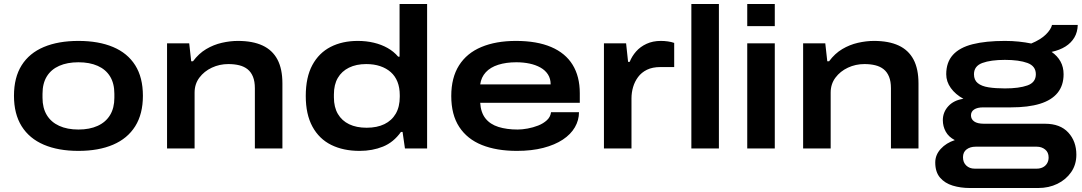

<svg xmlns="http://www.w3.org/2000/svg" viewBox="-20 -744 5420 962"><path d="M373 12Q272 12 199.5 -19Q127 -50 88.5 -111.5Q50 -173 50 -264Q50 -356 88.5 -417Q127 -478 199.5 -508.5Q272 -539 373 -539Q474 -539 546.5 -508.5Q619 -478 657.5 -417Q696 -356 696 -264Q696 -173 657.5 -111.5Q619 -50 546.5 -19Q474 12 373 12ZM373 -95Q429 -95 469.5 -113.5Q510 -132 531.5 -167.5Q553 -203 553 -254V-274Q553 -326 531.5 -361Q510 -396 469.5 -414Q429 -432 373 -432Q317 -432 276.5 -414Q236 -396 214.5 -361Q193 -326 193 -274V-254Q193 -203 214.5 -167.5Q236 -132 276.5 -113.5Q317 -95 373 -95Z M817 0V-527H928L938 -437H947Q976 -476 1013 -498Q1050 -520 1091.5 -529.5Q1133 -539 1172 -539Q1246 -539 1295.5 -516Q1345 -493 1370 -446Q1395 -399 1395 -326V0H1257V-302Q1257 -336 1247.5 -359.5Q1238 -383 1220.5 -397Q1203 -411 1178.5 -417Q1154 -423 1124 -423Q1080 -423 1041.5 -405Q1003 -387 979 -355Q955 -323 955 -280V0Z M1782 12Q1700 12 1639.5 -18Q1579 -48 1545.5 -109.5Q1512 -171 1512 -263Q1512 -357 1545 -418Q1578 -479 1636.5 -509Q1695 -539 1773 -539Q1815 -539 1853 -530Q1891 -521 1922 -503.5Q1953 -486 1975 -460H1982V-724H2120V0H2009L1997 -83H1989Q1952 -31 1899 -9.5Q1846 12 1782 12ZM1817 -104Q1869 -104 1906 -122Q1943 -140 1963 -174.5Q1983 -209 1983 -259V-267Q1983 -305 1971.5 -334Q1960 -363 1938 -382.5Q1916 -402 1885 -412.5Q1854 -423 1815 -423Q1765 -423 1728.5 -405Q1692 -387 1672.5 -353.5Q1653 -320 1653 -271V-256Q1653 -207 1673 -173Q1693 -139 1729.5 -121.5Q1766 -104 1817 -104Z M2570 12Q2468 12 2394.5 -17.5Q2321 -47 2281 -108Q2241 -169 2241 -263Q2241 -355 2280 -416.5Q2319 -478 2392 -508.5Q2465 -539 2565 -539Q2670 -539 2741.5 -508.5Q2813 -478 2849 -419.5Q2885 -361 2885 -277V-229H2386Q2389 -180 2412.5 -150.5Q2436 -121 2477.5 -108Q2519 -95 2574 -95Q2596 -95 2623.5 -100Q2651 -105 2676.5 -115Q2702 -125 2720 -141.5Q2738 -158 2741 -182H2881Q2881 -142 2860.5 -106.5Q2840 -71 2800 -44.5Q2760 -18 2702 -3Q2644 12 2570 12ZM2386 -321H2739Q2739 -350 2725.5 -371Q2712 -392 2688 -405.5Q2664 -419 2633 -425.5Q2602 -432 2567 -432Q2516 -432 2476.5 -419.5Q2437 -407 2414 -382Q2391 -357 2386 -321Z M3006 0V-527H3117L3127 -434H3135Q3146 -462 3167 -486Q3188 -510 3219.5 -524.5Q3251 -539 3291 -539Q3309 -539 3326.5 -536.5Q3344 -534 3358 -529V-408H3289Q3249 -408 3221.5 -394.5Q3194 -381 3177 -358Q3160 -335 3152 -307.5Q3144 -280 3144 -251V0Z M3444 0V-724H3582V0Z M3724 -613V-724H3862V-613ZM3724 0V-527H3862V0Z M4004 0V-527H4115L4125 -437H4134Q4163 -476 4200 -498Q4237 -520 4278.5 -529.5Q4320 -539 4359 -539Q4433 -539 4482.5 -516Q4532 -493 4557 -446Q4582 -399 4582 -326V0H4444V-302Q4444 -336 4434.5 -359.5Q4425 -383 4407.5 -397Q4390 -411 4365.5 -417Q4341 -423 4311 -423Q4267 -423 4228.5 -405Q4190 -387 4166 -355Q4142 -323 4142 -280V0Z M4839 198Q4793 198 4753.5 186Q4714 174 4690 146Q4666 118 4666 70Q4666 32 4693.5 2Q4721 -28 4764 -42Q4733 -58 4718.5 -84.5Q4704 -111 4704 -142Q4704 -182 4731.5 -212Q4759 -242 4807 -249Q4767 -271 4744 -303Q4721 -335 4721 -372Q4721 -432 4754.5 -469Q4788 -506 4853.5 -522.5Q4919 -539 5015 -539Q5052 -539 5085 -535.5Q5118 -532 5147 -526Q5195 -546 5220.5 -571.5Q5246 -597 5251 -619H5380Q5379 -583 5363 -556Q5347 -529 5318.5 -511Q5290 -493 5249 -484Q5278 -464 5293.5 -436Q5309 -408 5309 -372Q5309 -316 5279 -279Q5249 -242 5190.5 -224Q5132 -206 5045 -206H4906Q4877 -206 4861 -195.5Q4845 -185 4845 -166Q4845 -147 4861 -135.5Q4877 -124 4911 -124H5216Q5292 -124 5332.5 -80Q5373 -36 5373 31Q5373 81 5347 118.5Q5321 156 5278 177Q5235 198 5182 198ZM4863 101H5175Q5191 101 5204.5 94.5Q5218 88 5226 75Q5234 62 5234 45Q5234 19 5216.5 5Q5199 -9 5175 -9H4868Q4841 -9 4823 4.5Q4805 18 4805 44Q4805 70 4821.5 85.5Q4838 101 4863 101ZM5015 -301Q5086 -301 5128 -316Q5170 -331 5170 -372Q5170 -413 5128 -428.5Q5086 -444 5015 -444Q4944 -444 4902 -428.5Q4860 -413 4860 -372Q4860 -343 4879 -327.5Q4898 -312 4933 -306.5Q4968 -301 5015 -301Z"/></svg>

Font: Archivo SemiBold Expanded SemiBold
Style: Regular
Weight: 600
Width: 7
Version: Version 2.001